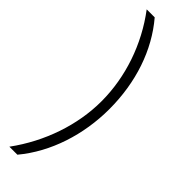

<svg xmlns="http://www.w3.org/2000/svg" viewBox="-298 -740 865 865"><g transform="rotate(45 134.5 -307.5)"><path d="M20 130H71C168 14 219 -146 219 -308C219 -479 167 -632 71 -745H20C116 -618 169 -462 169 -308C169 -158 116 -1 20 130Z"/></g></svg>

Font: Mluvka ExtraLight
Style: Regular
Weight: 200
Designer: Modified by Jiří Krblich, Original typeface by Gumpita Rahayu
Foundry: Gumpita Rahayu & Jiří Krblich
Version: Version 2.000;Glyphs 3.1.1 (3134)